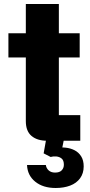

<svg xmlns="http://www.w3.org/2000/svg" viewBox="-20 -703 451 959"><path d="M215 0Q166 0 137.5 -24Q109 -48 109 -98V-683H274V-128H381V0ZM22 -416V-537H378V-416ZM258 236Q195 236 156 204.5Q117 173 115 121H209Q211 137 223 148Q235 159 255 159Q278 159 288.5 147.5Q299 136 299 120Q299 98 288 89Q277 80 261.5 78.5Q246 77 233 81L198 63L211 -10H300L289 45L259 36Q283 32 307.5 34.5Q332 37 352.5 47.5Q373 58 385.5 78Q398 98 398 128Q398 163 380 187.5Q362 212 330.5 224Q299 236 258 236Z"/></svg>

Font: Hubot Sans
Style: Bold
Weight: 700
Designer: Deni Anggara
Foundry: GitHub, Inc., Subsidiary of Microsoft Corporation
Version: Version 2.000